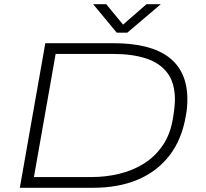

<svg xmlns="http://www.w3.org/2000/svg" viewBox="-20 -891 977 911"><path d="M74 0 195 -686H518Q694 -686 781.5 -619Q869 -552 869 -420Q869 -402 867.5 -382.5Q866 -363 862 -343Q843 -229 784 -153Q725 -77 633.5 -38.5Q542 0 422 0ZM141 -51H416Q481 -51 544.5 -66Q608 -81 661.5 -114Q715 -147 752 -201Q789 -255 801 -332Q805 -355 806.5 -370Q808 -385 809 -396.5Q810 -408 810 -418Q810 -497 774.5 -544.5Q739 -592 673.5 -613.5Q608 -635 519 -635H244ZM743 -871 584 -736H534L422 -871H484L574 -762H550L675 -871Z"/></svg>

Font: Archivo Expanded Thin
Style: Italic
Weight: 250
Width: 7
Italic angle: -10°
Designer: Hector Gatti
Foundry: Omnibus-Type
Version: Version 2.001